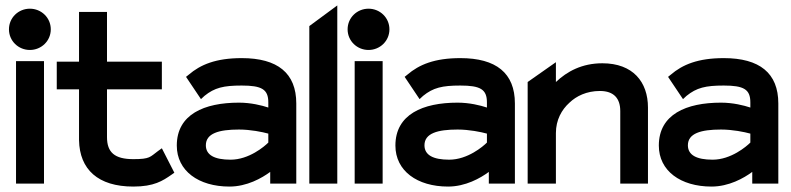

<svg xmlns="http://www.w3.org/2000/svg" viewBox="-20 -676 2911 707"><path d="M13 -568C13 -525 48 -492 90 -492C132 -492 167 -525 167 -568C167 -611 132 -644 90 -644C48 -644 13 -611 13 -568ZM39 0H142V-451H39Z M189 -347H271V-160C273 -52 341 11 471 11C547 11 579 -10 612 -33L622 -40L576 -130L562 -120C532 -98 533 -90 471 -90C402 -90 374 -115 374 -171V-347H576V-449H374V-632H271V-449H189Z M631 -140C631 -47 711 11 825 11C889 11 944 -20 975 -43V0H1071V-295C1071 -407 1002 -462 870 -462C775 -462 718 -438 675 -401L665 -393L720 -311L733 -323C770 -353 803 -361 870 -361C944 -361 968 -347 968 -299V-280C944 -288 904 -298 860 -298C732 -298 631 -255 631 -140ZM738 -141C738 -185 786 -199 860 -199C903 -199 946 -190 968 -184V-151C954 -137 897 -88 829 -88C770 -88 738 -105 738 -141Z M1119 0H1222V-656L1119 -580Z M1260 -568C1260 -525 1295 -492 1337 -492C1379 -492 1414 -525 1414 -568C1414 -611 1379 -644 1337 -644C1295 -644 1260 -611 1260 -568ZM1286 0H1389V-451H1286Z M1436 -140C1436 -47 1516 11 1630 11C1694 11 1749 -20 1780 -43V0H1876V-295C1876 -407 1807 -462 1675 -462C1580 -462 1523 -438 1480 -401L1470 -393L1525 -311L1538 -323C1575 -353 1608 -361 1675 -361C1749 -361 1773 -347 1773 -299V-280C1749 -288 1709 -298 1665 -298C1537 -298 1436 -255 1436 -140ZM1543 -141C1543 -185 1591 -199 1665 -199C1708 -199 1751 -190 1773 -184V-151C1759 -137 1702 -88 1634 -88C1575 -88 1543 -105 1543 -141Z M1923 0H2027V-186C2027 -234 2048 -272 2077 -298C2102 -322 2140 -341 2189 -341C2241 -341 2264 -313 2264 -267V0H2366V-280C2366 -374 2311 -443 2198 -443C2123 -443 2068 -413 2027 -374V-447L1923 -374Z M2406 -140C2406 -47 2486 11 2600 11C2664 11 2719 -20 2750 -43V0H2846V-295C2846 -407 2777 -462 2645 -462C2550 -462 2493 -438 2450 -401L2440 -393L2495 -311L2508 -323C2545 -353 2578 -361 2645 -361C2719 -361 2743 -347 2743 -299V-280C2719 -288 2679 -298 2635 -298C2507 -298 2406 -255 2406 -140ZM2513 -141C2513 -185 2561 -199 2635 -199C2678 -199 2721 -190 2743 -184V-151C2729 -137 2672 -88 2604 -88C2545 -88 2513 -105 2513 -141Z"/></svg>

Font: Charger Sport
Style: BlkExt
Weight: 900
Designer: Jasper
Foundry: Cannot Into Space Fonts
Version: Version 1.1